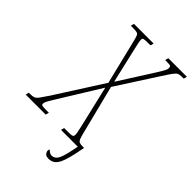

<svg xmlns="http://www.w3.org/2000/svg" viewBox="-305 -816 1083 1083"><g transform="rotate(45 236.0 -274.5)"><path d="M298 165Q275 165 268 153.5Q261 142 261 136Q261 129 266 123Q280 140 298 140Q318 140 331.5 120.5Q345 101 358 39L366 0H232L237 -20H272Q295 -20 302 -23.5Q309 -27 309 -37Q309 -46 306.5 -58.5Q304 -71 299 -94L240 -345L88 -99Q67 -65 61 -53Q55 -41 55 -33Q55 -24 62 -22Q69 -20 96 -20H115L110 0H-50L-45 -20H-34Q-15 -20 -4.5 -24Q6 -28 17.5 -43.5Q29 -59 51 -92L233 -377L168 -643Q162 -668 157.5 -678.5Q153 -689 143 -691.5Q133 -694 110 -694H95L100 -714H257L252 -694H234Q205 -694 198 -691.5Q191 -689 191 -680Q191 -670 194 -656Q197 -642 205 -606L252 -404L383 -610Q403 -642 409.5 -655Q416 -668 416 -676Q416 -687 411.5 -690.5Q407 -694 387 -694H369L374 -714H522L517 -694H501Q486 -694 476 -690Q466 -686 453.5 -669Q441 -652 416 -613L260 -371L335 -73Q341 -49 346 -38Q351 -27 359.5 -23.5Q368 -20 386 -20H396L384 39Q368 113 349 139Q330 165 298 165Z"/></g></svg>

Font: Noto Serif ExtraCondensed Thin
Style: Italic
Weight: 100
Width: 2
Italic angle: -12°
Designer: Monotype Design Team
Foundry: Monotype Imaging Inc.
Version: Version 2.013